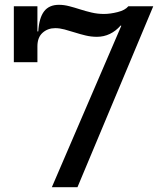

<svg xmlns="http://www.w3.org/2000/svg" viewBox="-20 -778 662 798"><path d="M617 -752 302 0H195.5L501.5 -711L513.5 -752ZM139 -647.5Q142.5 -703.5 163.2 -730.8Q184 -758 225 -758Q246 -758 268 -752.2Q290 -746.5 313.2 -739Q336.5 -731.5 361 -725.8Q385.5 -720 412 -720Q438 -720 469 -727.8Q500 -735.5 513.5 -752L498 -664.5L481.5 -672Q461.5 -649 436.5 -637Q411.5 -625 382.5 -625Q359 -625 336 -630.5Q313 -636 291 -643Q269 -650 248.5 -655.5Q228 -661 209.5 -661Q178.5 -661 157 -641.8Q135.5 -622.5 135.5 -585.5L105.5 -647.5ZM135.5 -752V-519.5H37.5V-752Z"/></svg>

Font: Hepta Slab ExtraLight Medium
Style: Regular
Weight: 500
Version: Version 1.100